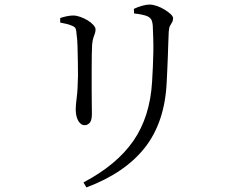

<svg xmlns="http://www.w3.org/2000/svg" viewBox="-20 -766 1040 842"><path d="M346 34Q492 -43 565 -148.5Q638 -254 647 -408Q649 -442 650.5 -475Q652 -508 652.5 -539Q653 -570 652 -598.5Q651 -627 650 -653Q649 -666 645.5 -676Q642 -686 628 -694Q620 -698 603.5 -701.5Q587 -705 568 -707L567 -727Q583 -735 602.5 -740.5Q622 -746 635 -746Q650 -746 667.5 -740Q685 -734 701.5 -724Q718 -714 728.5 -704Q739 -694 739 -686Q739 -675 734.5 -668Q730 -661 725.5 -652.5Q721 -644 720 -627Q719 -605 718 -576Q717 -547 716 -516.5Q715 -486 713.5 -457Q712 -428 711 -405Q703 -231 616 -119.5Q529 -8 359 56ZM351 -217Q340 -217 331 -226Q322 -235 317 -251Q312 -267 312 -285Q312 -305 316.5 -338.5Q321 -372 322 -433Q322 -457 321.5 -492.5Q321 -528 320 -562Q319 -596 316 -614Q315 -632 312 -640Q309 -648 296 -653Q285 -658 272.5 -661Q260 -664 244 -667V-687Q259 -692 274 -695Q289 -698 301 -698Q315 -698 332 -692Q349 -686 364 -677Q379 -668 389 -657Q399 -646 399 -637Q399 -627 396 -619Q393 -611 389.5 -600.5Q386 -590 384 -571Q383 -558 382.5 -527Q382 -496 382 -457Q382 -418 382 -379Q382 -340 382.5 -309.5Q383 -279 383 -267Q383 -238 373.5 -227.5Q364 -217 351 -217Z"/></svg>

Font: Noto Serif KR
Style: Regular
Weight: 400
Designer: Ryoko NISHIZUKA  (kana & ideographs); Frank Grießhammer (Latin, Greek & Cyrillic); Wenlong ZHANG  (bopomofo); Sandoll Co
Foundry: Adobe
Version: Version 2.003-H1;hotconv 1.1.1;makeotfexe 2.6.0